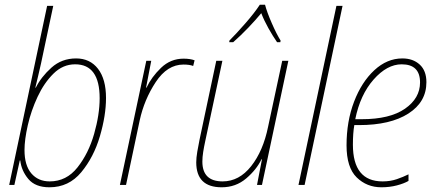

<svg xmlns="http://www.w3.org/2000/svg" viewBox="-20 -785 1855 815"><path d="M190 10Q272 10 325 -54Q378 -118 404 -206.5Q430 -295 430 -369Q430 -449 396 -493Q362 -537 303 -537Q242 -537 198.5 -498Q155 -459 132 -413H130Q136 -436 142 -463Q148 -490 154 -515L206 -760H180L19 0H41L64 -104H66Q71 -60 100.5 -25Q130 10 190 10ZM191 -15Q142 -15 113 -49Q84 -83 84 -148Q84 -192 98 -253.5Q112 -315 139.5 -374Q167 -433 207 -472.5Q247 -512 299 -512Q403 -512 403 -368Q403 -299 379.5 -216.5Q356 -134 309 -74.5Q262 -15 191 -15Z M489 0H515L573 -274Q592 -362 641 -436.5Q690 -511 759 -511Q785 -511 800 -505L806 -529Q787 -536 759 -536Q704 -536 663.5 -497Q623 -458 602 -413H600L622 -527H601Z M921 10Q981 10 1025 -27.5Q1069 -65 1090 -109H1092L1071 0H1092L1204 -527H1178L1118 -247Q1097 -144 1046 -79.5Q995 -15 925 -15Q839 -15 839 -99Q839 -118 842.5 -140Q846 -162 851 -185L924 -527H898L827 -192Q822 -168 817.5 -141.5Q813 -115 813 -96Q813 10 921 10ZM953 -606H970Q1002 -634 1033.5 -667Q1065 -700 1089 -729Q1101 -698 1119.5 -665Q1138 -632 1156 -606H1170L1171 -613Q1154 -640 1133.5 -687Q1113 -734 1105 -765H1083Q1060 -730 1022 -686.5Q984 -643 954 -613Z M1247 0 1408 -760H1434L1273 0Z M1599 10Q1634 10 1664.5 2Q1695 -6 1714 -17V-45Q1692 -34 1664.5 -24.5Q1637 -15 1604 -15Q1478 -15 1478 -171Q1478 -220 1484 -254H1504Q1637 -254 1713.5 -303Q1790 -352 1790 -436Q1790 -485 1761.5 -511Q1733 -537 1688 -537Q1623 -537 1569 -487Q1515 -437 1483 -353.5Q1451 -270 1451 -168Q1451 -74 1494 -32Q1537 10 1599 10ZM1488 -279Q1509 -383 1566 -447.5Q1623 -512 1685 -512Q1763 -512 1763 -435Q1763 -368 1699 -323.5Q1635 -279 1515 -279Z"/></svg>

Font: Noto Sans UI SemiCondensed Thin
Style: Italic
Weight: 250
Width: 4
Italic angle: -12°
Designer: Monotype Design Team
Foundry: Monotype Imaging Inc.
Version: Version 1.901